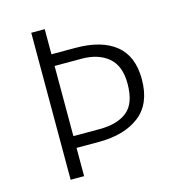

<svg xmlns="http://www.w3.org/2000/svg" viewBox="-105 -797 826 889"><g transform="rotate(-15 307.5 -352.5)"><path d="M189.2 -704.6V-584.1H304.1Q429.2 -584.1 496.4 -529.7Q563.6 -475.4 563.6 -364.6Q563.6 -247.2 491.3 -191.3Q419 -135.4 296.9 -135.4H189.2V0H124.6V-704.6ZM189.2 -528.2V-191.8H315.4Q400.5 -191.8 447.4 -229.7Q494.4 -267.7 494.4 -362.1Q494.4 -447.2 446.7 -487.7Q399 -528.2 316.9 -528.2Z"/></g></svg>

Font: Fira Code Fixed Light
Style: Regular
Weight: 300
Monospace: yes
Designer: Carrois Corporate, Edenspiekermann AG, Nikita Prokopov
Foundry: Carrois Corporate, Edenspiekermann AG, Nikita Prokopov
Version: Version 5.002